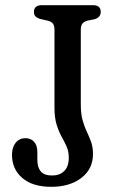

<svg xmlns="http://www.w3.org/2000/svg" viewBox="-20 -717 443 749"><path d="M342.7 -116.1Q342.7 -57.4 297.2 -22.8Q251.7 11.8 180.3 11.8Q106.9 11.8 66.9 -22.8Q26.8 -57.3 26.8 -113.2Q26.8 -142.4 41.2 -160.2Q55.6 -178 79.6 -178Q100.1 -178 112.9 -163.9Q125.7 -149.8 125.7 -124.4V-93.3Q125.7 -64.8 138.8 -48.6Q151.9 -32.4 183.9 -32.4Q212.8 -32.4 230.6 -49.9Q248.3 -67.3 248.3 -101.6Q248.3 -126.3 239.9 -145.2Q231.4 -164.1 220.4 -183.8Q209.4 -203.4 201 -230.4Q192.5 -257.4 192.5 -298.5V-601.1Q192.5 -616.3 186.8 -624.2Q181.1 -632.2 168.8 -635.7L135 -643.6Q124 -647.4 118.2 -653.3Q112.4 -659.3 112.4 -670.9Q112.4 -683.6 120.2 -690.2Q127.9 -696.8 142.2 -696.8H343.2Q358 -696.8 365.5 -690.2Q373 -683.6 373 -670.9Q373 -650.1 350.4 -642.4L320.4 -636.3Q306.7 -632.2 301 -624.1Q295.2 -616.1 295.2 -601.7V-310.2Q295.2 -272.5 302.4 -247.3Q309.6 -222 319 -202.6Q328.3 -183.1 335.5 -163.2Q342.7 -143.3 342.7 -116.1Z"/></svg>

Font: Fraunces 144pt S100 Black
Style: Regular
Weight: 900
Version: Version 1.000